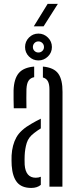

<svg xmlns="http://www.w3.org/2000/svg" viewBox="-20 -942 388 969"><path d="M49.5 -395.5Q49 -414.5 48.5 -440.5Q48 -466.5 48.5 -486Q50.5 -544 74.5 -572.8Q98.5 -601.5 152.5 -606V-552.5Q134 -549 124.5 -535.2Q115 -521.5 113.5 -492.5Q113 -474.5 113 -446.2Q113 -418 113.5 -395.5ZM229.5 0V-490.5Q229.5 -516.5 222 -531.2Q214.5 -546 196.5 -551V-606Q252 -601 274 -570.5Q296 -540 295.5 -477.5L295 0ZM39 -106.5Q38.5 -119.5 38.2 -132.2Q38 -145 38.5 -157.5Q41.5 -210.5 62.5 -248.5Q83.5 -286.5 139.5 -318Q150.5 -324.5 162.2 -330.8Q174 -337 186 -343V-294Q178.5 -289.5 170.5 -284Q162.5 -278.5 153.5 -271.5Q124 -250 115 -220.8Q106 -191.5 104.5 -157.5Q104 -149 104 -136.2Q104 -123.5 104.5 -110.5Q109.5 -45 160.5 -45Q175 -45 186 -50V-9Q167.5 6.5 138 6.5Q89.5 6.5 66.2 -21.8Q43 -50 39 -106.5ZM174 -637Q146 -637 126.2 -656.8Q106.5 -676.5 106.5 -704.5Q106.5 -732.5 126.2 -752.5Q146 -772.5 174 -772.5Q201.5 -772.5 221.8 -752.5Q242 -732.5 242 -704.5Q242 -676.5 221.8 -656.8Q201.5 -637 174 -637ZM174 -677Q185.5 -677 193.8 -685Q202 -693 202 -704.5Q202 -716.5 193.8 -724.8Q185.5 -733 174 -733Q162 -733 154 -724.8Q146 -716.5 146 -704.5Q146 -693 154 -685Q162 -677 174 -677ZM150.5 -809 220.5 -922.5H272L200 -809Z"/></svg>

Font: Big Shoulders Stencil Display
Style: Regular
Weight: 400
Designer: Patric King
Foundry: XO Type Co
Version: Version 1.000